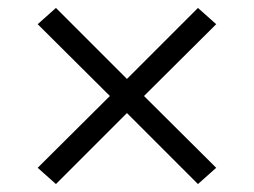

<svg xmlns="http://www.w3.org/2000/svg" viewBox="-20 -582 640 484"><path d="M121 -118 75 -159 257 -340 75 -521 121 -562 300 -383 479 -562 525 -521 343 -340 525 -159 479 -118 300 -297Z"/></svg>

Font: Iosevka Slab Light Extended
Style: Regular
Weight: 300
Width: 7
Monospace: yes
Designer: Belleve Invis
Foundry: Belleve Invis
Version: Version 11.1.0; ttfautohint (v1.8.3)